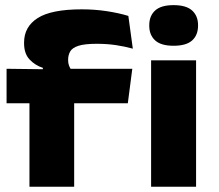

<svg xmlns="http://www.w3.org/2000/svg" viewBox="-20 -710 831 730"><path d="M291 -674.5Q340.5 -674.5 386.2 -667.5Q432 -660.5 468 -649.5L485 -525Q454 -533.5 420.5 -538.5Q387 -543.5 348 -543.5Q301.5 -543.5 278 -535.8Q254.5 -528 246.8 -514.2Q239 -500.5 239 -482.5V-481Q239 -469 242.8 -459.5Q246.5 -450 252.5 -442.5L143 -436V-452Q113.5 -461.5 92.5 -483.8Q71.5 -506 71.5 -546V-548Q71.5 -608.5 123.5 -641.5Q175.5 -674.5 291 -674.5ZM92 0V-399H262V0ZM5 -317.5V-448.5L166 -446.5L227 -448.5H483L466 -317.5ZM554.5 0V-480.5H725.5V0ZM640 -536Q592 -536 569.8 -556.5Q547.5 -577 547.5 -612V-614.5Q547.5 -649.5 569.8 -670Q592 -690.5 640 -690.5Q688 -690.5 710.5 -670Q733 -649.5 733 -614.5V-612.5Q733 -576.5 710.5 -556.2Q688 -536 640 -536Z"/></svg>

Font: Anek Latin Expanded
Style: Bold
Weight: 700
Width: 7
Designer: Yesha Goshar
Foundry: Ek Type
Version: Version 1.003